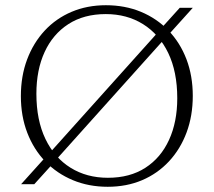

<svg xmlns="http://www.w3.org/2000/svg" viewBox="-20 -706 819 736"><path d="M172 -121.5 586.5 -583.5 598 -597.5 669 -676H719L623.5 -570L608.5 -554.5L194 -92.5L182.5 -78.5L111.5 0H61L156.5 -106ZM386 -686Q459 -686 520 -660.8Q581 -635.5 625.8 -589Q670.5 -542.5 694.8 -478.8Q719 -415 719 -338.5Q719 -262 695.2 -198.2Q671.5 -134.5 627.8 -87.5Q584 -40.5 524.5 -15.2Q465 10 393 10Q320 10 259 -15.5Q198 -41 153.5 -87.2Q109 -133.5 84.5 -197.2Q60 -261 60 -337.5Q60 -414.5 84 -478.2Q108 -542 151.5 -588.8Q195 -635.5 254.8 -660.8Q314.5 -686 386 -686ZM393.5 -24.5Q478 -24.5 537.2 -62.8Q596.5 -101 628 -169.8Q659.5 -238.5 659.5 -329.5Q659.5 -431 624.8 -503Q590 -575 528.2 -613.5Q466.5 -652 385.5 -652Q301.5 -652 242 -613.5Q182.5 -575 151 -506.5Q119.5 -438 119.5 -346.5Q119.5 -245.5 154.2 -173.2Q189 -101 250.8 -62.8Q312.5 -24.5 393.5 -24.5Z"/></svg>

Font: Newsreader 16pt 16pt Light
Style: Regular
Weight: 300
Version: Version 1.003